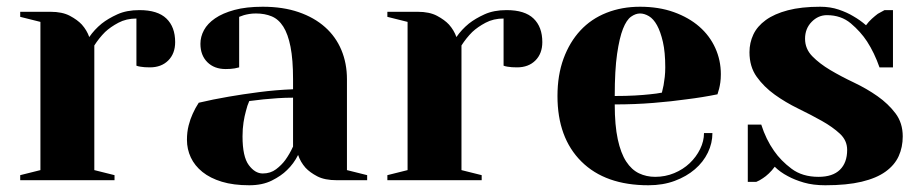

<svg xmlns="http://www.w3.org/2000/svg" viewBox="-20 -535 2735 570"><path d="M385 -480Q355 -480 331.5 -467.5Q308 -455 292 -440Q274 -422 260 -400V-30L320 -15V0H40V-15L100 -30V-470L40 -485V-500H130Q165 -500 187.5 -488Q210 -476 223 -462Q238 -445 245 -425Q260 -447 282 -465Q301 -480 328.5 -492.5Q356 -505 394 -505Q448 -505 474 -480Q500 -455 500 -410Q500 -376 479.5 -355.5Q459 -335 425 -335Q417 -335 409.5 -335.5Q402 -336 397 -337Q390 -338 385 -340Z M720 -235Q714 -222 710 -205Q706 -191 703 -172Q700 -153 700 -130Q700 -70 718.5 -45Q737 -20 760 -20Q783 -20 799.5 -32.5Q816 -45 827 -60Q840 -78 850 -100V-245Q827 -245 804 -243.5Q781 -242 762 -240Q740 -237 720 -235ZM760 -515Q820 -515 866.5 -499Q913 -483 945 -454.5Q977 -426 993.5 -386.5Q1010 -347 1010 -300V-30L1070 -15V0H980Q944 0 922 -11.5Q900 -23 887 -37Q872 -54 865 -75Q852 -49 832 -30Q815 -13 787 1Q759 15 720 15Q673 15 638.5 4.5Q604 -6 581 -24.5Q558 -43 546.5 -67.5Q535 -92 535 -120Q535 -143 540 -162.5Q545 -182 552 -197Q560 -215 570 -230Q612 -240 659 -248Q699 -255 749 -261.5Q799 -268 850 -270V-300Q850 -358 842.5 -396Q835 -434 821 -456Q807 -478 786.5 -486.5Q766 -495 740 -495Q729 -495 720 -493.5Q711 -492 704 -490Q696 -487 690 -485V-335Q683 -333 677 -332Q671 -331 664.5 -330.5Q658 -330 650 -330Q616 -330 595.5 -350.5Q575 -371 575 -405Q575 -426 585.5 -445.5Q596 -465 618.5 -480.5Q641 -496 676 -505.5Q711 -515 760 -515Z M1475 -480Q1445 -480 1421.5 -467.5Q1398 -455 1382 -440Q1364 -422 1350 -400V-30L1410 -15V0H1130V-15L1190 -30V-470L1130 -485V-500H1220Q1255 -500 1277.5 -488Q1300 -476 1313 -462Q1328 -445 1335 -425Q1350 -447 1372 -465Q1391 -480 1418.5 -492.5Q1446 -505 1484 -505Q1538 -505 1564 -480Q1590 -455 1590 -410Q1590 -376 1569.5 -355.5Q1549 -335 1515 -335Q1507 -335 1499.5 -335.5Q1492 -336 1487 -337Q1480 -338 1475 -340Z M1805 -250Q1839 -250 1865 -251.5Q1891 -253 1909 -255Q1930 -257 1945 -260Q1947 -270 1950 -282Q1952 -293 1953.5 -306.5Q1955 -320 1955 -335Q1955 -380 1948 -410.5Q1941 -441 1930.5 -460Q1920 -479 1906.5 -487Q1893 -495 1880 -495Q1867 -495 1853.5 -485.5Q1840 -476 1829.5 -449.5Q1819 -423 1812 -375Q1805 -327 1805 -250ZM1905 15Q1777 15 1706 -55.5Q1635 -126 1635 -250Q1635 -312 1653 -361Q1671 -410 1703 -444.5Q1735 -479 1780.5 -497Q1826 -515 1880 -515Q1936 -515 1980.5 -499Q2025 -483 2056 -456Q2087 -429 2103.5 -392.5Q2120 -356 2120 -315Q2120 -301 2118.5 -290.5Q2117 -280 2115 -272Q2112 -262 2110 -255Q2066 -246 2017 -240Q1975 -234 1920 -229.5Q1865 -225 1805 -225Q1805 -163 1814 -121.5Q1823 -80 1839 -55.5Q1855 -31 1877 -20.5Q1899 -10 1925 -10Q1955 -10 1981.5 -21Q2008 -32 2027.5 -50.5Q2047 -69 2058.5 -92.5Q2070 -116 2070 -140H2095Q2095 -110 2081.5 -82Q2068 -54 2043 -32.5Q2018 -11 1983 2Q1948 15 1905 15Z M2430 15Q2394 15 2366.5 7Q2339 -1 2319 -12Q2296 -24 2280 -40Q2272 -29 2262.5 -20Q2253 -11 2245 -6Q2235 1 2225 5H2200V-165H2240Q2254 -121 2278 -87Q2298 -58 2330 -34Q2362 -10 2410 -10Q2452 -10 2473.5 -31Q2495 -52 2495 -90Q2495 -118 2473.5 -138Q2452 -158 2420 -176Q2388 -194 2350 -212.5Q2312 -231 2280 -254Q2248 -277 2226.5 -307Q2205 -337 2205 -380Q2205 -408 2216.5 -432.5Q2228 -457 2253.5 -475.5Q2279 -494 2319 -504.5Q2359 -515 2415 -515Q2445 -515 2470 -506.5Q2495 -498 2513 -487Q2534 -475 2551 -460Q2559 -471 2568.5 -479.5Q2578 -488 2586 -494Q2596 -500 2606 -505H2631V-335H2591Q2576 -378 2554 -412Q2535 -441 2506 -465.5Q2477 -490 2435 -490Q2409 -490 2389.5 -470Q2370 -450 2370 -420Q2370 -390 2391.5 -368Q2413 -346 2445 -327Q2477 -308 2515 -290Q2553 -272 2585 -249.5Q2617 -227 2638.5 -198.5Q2660 -170 2660 -130Q2660 -98 2648 -71.5Q2636 -45 2609 -25.5Q2582 -6 2538 4.5Q2494 15 2430 15Z"/></svg>

Font: Yeseva One
Style: Regular
Weight: 400
Designer: Jovanny Lemonad
Foundry: Jovanny Lemonad
Version: Version 2.001; ttfautohint (v0.91) -l 8 -r 50 -G 200 -x 0 -w